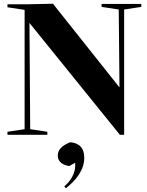

<svg xmlns="http://www.w3.org/2000/svg" viewBox="-20 -723 788 1030"><path d="M623 0H646V-672L738 -686V-702H525V-686L617 -672L621 -254L264 -703L122 -700H20V-684L112 -670V-30L20 -16V0H234V-16L142 -30L138 -600ZM351 168 383 150C389 212 350 255 325 277L333 287C390 243 432 187 432 124C432 56 388 43 357 40C313 57 290 81 290 111C290 131 299 159 351 168Z"/></svg>

Font: Mazius Display
Style: Bold
Weight: 700
Designer: Alberto Casagrande & Collletttivo
Foundry: Collletttivo
Version: Version 2.000;Glyphs 3.2 (3221)